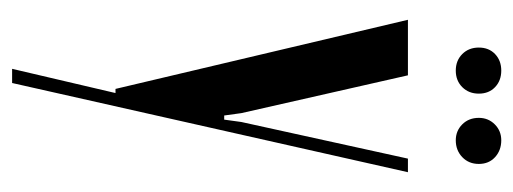

<svg xmlns="http://www.w3.org/2000/svg" viewBox="-292 -402 868 325"><g transform="rotate(90 142.5 -239.0)"><path d="M107 -495 171 -213 175 -184H182L186 -213L248 -495H271L120 175H96L137 0H130L13 -495ZM60 -615Q60 -632 71 -642.5Q82 -653 99 -653Q116 -653 127 -642.5Q138 -632 138 -615Q138 -598 127 -587Q116 -576 99 -576Q82 -576 71 -587Q60 -598 60 -615ZM179 -615Q179 -631 190 -642Q201 -653 217 -653Q234 -653 245.5 -642.5Q257 -632 257 -615Q257 -598 245.5 -587Q234 -576 217 -576Q201 -576 190 -587Q179 -598 179 -615Z"/></g></svg>

Font: Moniqa Narrow Heading
Style: Bold
Weight: 700
Width: 4
Designer: Rajesh Rajput
Foundry: Rajesh Rajput
Version: Version 1.000